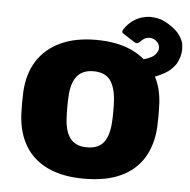

<svg xmlns="http://www.w3.org/2000/svg" viewBox="-49 -685 737 744"><g transform="rotate(5 320.0 -313.5)"><path d="M305 10Q221 10 163.5 -17Q106 -44 75.5 -94.5Q45 -145 41 -215Q40 -235 40 -260.5Q40 -286 41 -305Q45 -376 77 -426Q109 -476 166.5 -503Q224 -530 305 -530Q387 -530 445 -503Q473 -490 495 -471Q496 -471 497 -472Q511 -476 523 -482Q535 -488 542 -498Q549 -508 549.5 -513.5Q550 -519 550 -521Q550 -528 545.5 -536Q541 -544 533 -549Q522 -556 511 -556Q507 -556 498 -554Q489 -552 474 -537Q469 -532 466 -531.5Q463 -531 462 -531Q459 -531 455 -533L408 -563Q404 -565 403.5 -568Q403 -571 403 -572Q403 -577 407 -581Q419 -600 437.5 -613.5Q456 -627 474.5 -632Q493 -637 507 -637Q517 -637 535.5 -634Q554 -631 581 -614Q610 -596 623.5 -575.5Q637 -555 638.5 -541.5Q640 -528 640 -522Q640 -508 635.5 -492.5Q631 -477 623 -464Q611 -447 597.5 -436.5Q584 -426 569 -419Q557 -413 544 -408Q567 -364 570 -305Q571 -286 571 -260.5Q571 -235 570 -215Q566 -145 535.5 -94.5Q505 -44 447.5 -17Q390 10 305 10ZM305 -112Q350 -112 370.5 -139Q391 -166 394 -220Q395 -235 395 -260Q395 -285 394 -300Q391 -353 370.5 -380.5Q350 -408 305 -408Q262 -408 240.5 -380.5Q219 -353 217 -300Q216 -285 216 -260Q216 -235 217 -220Q219 -166 240.5 -139Q262 -112 305 -112Z"/></g></svg>

Font: DVN-Rubik
Style: Bold
Weight: 700
Designer: Hubert and Fischer
Foundry: Hubert & Fischer
Version: Version 2.102